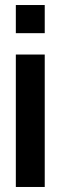

<svg xmlns="http://www.w3.org/2000/svg" viewBox="-20 -744 241 764"><path d="M43 -612V-724H158V-612ZM43 0V-527H158V0Z"/></svg>

Font: Archivo ExtraCondensed
Style: Bold
Weight: 700
Width: 2
Designer: Hector Gatti
Foundry: Omnibus-Type
Version: Version 2.001